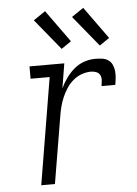

<svg xmlns="http://www.w3.org/2000/svg" viewBox="-54 -810 608 852"><g transform="rotate(-5 250.0 -384.0)"><path d="M95 0 174 -475H89V-530H244L226 -420Q237 -444 252.5 -465.5Q268 -487 288 -504Q308 -521 332.5 -529.5Q357 -538 382 -538Q398 -538 413 -536Q428 -534 440 -526Q452 -518 458 -504.5Q464 -491 465.5 -476.5Q467 -462 465.5 -446.5Q464 -431 461 -415H400Q402 -428 403 -440.5Q404 -453 399 -463.5Q394 -474 382.5 -478.5Q371 -483 359 -483Q338 -483 317 -475.5Q296 -468 279 -453.5Q262 -439 249.5 -420Q237 -401 228.5 -381Q220 -361 214.5 -340Q209 -319 206 -299L156 0ZM408 -595 296 -732 349 -768 452 -625ZM238 -595 126 -732 179 -768 282 -625Z"/></g></svg>

Font: Iosevka Slab Light
Style: Italic
Weight: 300
Italic angle: -9°
Monospace: yes
Designer: Belleve Invis
Foundry: Belleve Invis
Version: Version 11.1.1; ttfautohint (v1.8.3)